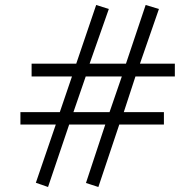

<svg xmlns="http://www.w3.org/2000/svg" viewBox="-20 -728 783 771"><path d="M324.2 -420.9 274.9 -277.8H419.9L469.2 -420.9ZM523.9 -420.9 477.1 -277.8H638.2V-228H459L375 22.9L325.2 6.8L402.8 -228H257.8L172.9 22.9L124 5.9L204.1 -228H62V-277.8H220.2L269 -420.9H106.9V-472.2H286.1L366.2 -708L417 -691.9L339.8 -472.2H485.8L564.9 -708L618.2 -691.9L542 -472.2H682.1V-420.9Z"/></svg>

Font: BabelStone Ogham Pictish
Style: Bold Italic
Weight: 700
Italic angle: -30°
Designer: Andrew West
Foundry: BabelStone
Version: Version 1.02 March 14, 2022